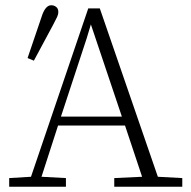

<svg xmlns="http://www.w3.org/2000/svg" viewBox="-20 -711 726 731"><path d="M15 0V-33L98 -38L316 -679H360L581 -38L674 -33V0H415V-33L521 -38L456 -233H201L138 -38L231 -33V0ZM310 -565 212 -267H444L326 -618ZM85 -490 138 -646Q152 -691 175 -691Q186 -691 194 -684.5Q202 -678 202 -666Q202 -656 197.5 -646.5Q193 -637 183 -618L109 -480Z"/></svg>

Font: Source Serif 4 SmText Light
Style: Regular
Weight: 300
Designer: Frank Grießhammer
Foundry: Adobe
Version: Version 4.005;hotconv 1.1.0;makeotfexe 2.6.0